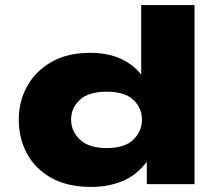

<svg xmlns="http://www.w3.org/2000/svg" viewBox="-20 -725 871 756"><path d="M339 11Q247 11 184 -23.5Q121 -58 87.5 -118Q54 -178 54 -254Q54 -327 87.5 -386.5Q121 -446 183.5 -481.5Q246 -517 335 -517Q403 -517 453.5 -494.5Q504 -472 536 -431V-705H746V0H558V-87H557Q519 -36 463.5 -12.5Q408 11 339 11ZM400 -142Q471 -142 505 -175Q539 -208 539 -254Q539 -300 505 -332Q471 -364 400 -364Q329 -364 294.5 -332Q260 -300 260 -254Q260 -208 295 -175Q330 -142 400 -142Z"/></svg>

Font: Nunito Sans 7pt Expanded Black
Style: Regular
Weight: 900
Width: 7
Designer: Vernon Adams
Foundry: Vernon Adams
Version: Version 3.101;gftools[0.9.27]